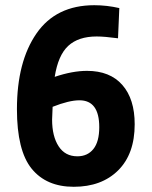

<svg xmlns="http://www.w3.org/2000/svg" viewBox="-20 -701 582 737"><path d="M45 -282Q45 -464 120 -572.5Q195 -681 342 -681Q390 -681 438 -670L433 -554Q381 -561 351 -561Q281 -561 242 -525Q203 -489 190 -406Q258 -429 314 -429Q402 -429 449.5 -375Q497 -321 497 -224Q497 -110 433.5 -47Q370 16 263 16Q158 16 101.5 -53.5Q45 -123 45 -282ZM361 -213Q361 -316 285 -316Q245 -316 182 -291Q180 -255 180 -242Q180 -178 205 -139.5Q230 -101 277 -101Q316 -101 338.5 -129Q361 -157 361 -213Z"/></svg>

Font: Secular One
Style: Regular
Weight: 400
Designer: Michal Sahar
Foundry: Hagilda
Version: Version 1.000